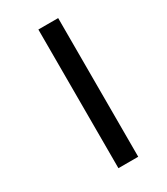

<svg xmlns="http://www.w3.org/2000/svg" viewBox="-274 -1116 1216 1399"><g transform="rotate(-30 333.5 -416.5)"><path d="M458.3 -1000V166.7H291.7V-1000Z"/></g></svg>

Font: Monoid
Style: Bold
Weight: 700
Width: 4
Designer: Andreas Larsen (@larsenwork)
Version: Version 0.61